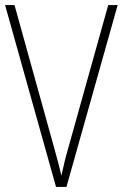

<svg xmlns="http://www.w3.org/2000/svg" viewBox="-20 -734 482 754"><path d="M442 -714H405L249 -156C237 -115 229 -81 221 -44C213 -81 203 -116 192 -156L37 -714H0L200 0H241Z"/></svg>

Font: Noto Sans Bengali Condensed ExtraLight
Style: Regular
Weight: 200
Width: 3
Designer: Joana Ranito - Universal Thirst; Jelle Bosma - Monotype Design Team
Foundry: Universal Thirst ehf.
Version: Version 3.000